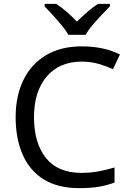

<svg xmlns="http://www.w3.org/2000/svg" viewBox="-20 -964 672 994"><path d="M403 -645Q288 -645 222 -568Q156 -491 156 -357Q156 -224 217.5 -146.5Q279 -69 402 -69Q449 -69 491 -77Q533 -85 573 -97V-19Q533 -4 490.5 3Q448 10 389 10Q280 10 207 -35Q134 -80 97.5 -163Q61 -246 61 -358Q61 -466 100.5 -548.5Q140 -631 217 -677.5Q294 -724 404 -724Q517 -724 601 -682L565 -606Q532 -621 491.5 -633Q451 -645 403 -645ZM334 -784Q321 -807 299 -833.5Q277 -860 253 -886Q229 -912 211 -931V-944H271Q297 -927 325 -903Q353 -879 378 -852Q405 -879 433 -903Q461 -927 487 -944H549V-931Q530 -912 505.5 -886Q481 -860 458.5 -833.5Q436 -807 424 -784Z"/></svg>

Font: Noto Sans Khudawadi
Style: Regular
Weight: 400
Designer: Monotype Design Team
Foundry: Monotype Imaging Inc.
Version: Version 2.003; ttfautohint (v1.8.4.7-5d5b)